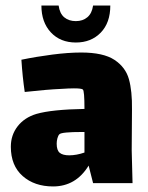

<svg xmlns="http://www.w3.org/2000/svg" viewBox="-20 -659 531 691"><path d="M315 0 299 -63Q253 12 171 12Q104 12 61.5 -25.5Q19 -63 19 -131Q19 -173 43.5 -204.5Q68 -236 111 -249Q167 -265 284 -267Q284 -333 278 -337Q273 -341 246 -341Q229 -341 199 -339Q151 -337 69 -328Q61 -382 57 -444Q110 -455 168 -462.5Q226 -470 272 -470Q352 -470 392 -443.5Q432 -417 444 -374Q456 -331 455 -265L454 -118L457 0ZM284 -110V-184H276Q202 -184 194 -176Q189 -171 186.5 -161Q184 -151 184 -142Q184 -118 195 -109Q206 -100 229 -100Q255 -100 284 -110ZM129 -639H191Q195 -610 211.5 -596.5Q228 -583 253 -583Q278 -583 294.5 -597Q311 -611 315 -639H377Q377 -577 342.5 -541.5Q308 -506 253 -506Q197 -506 163 -542.5Q129 -579 129 -639Z"/></svg>

Font: Lalezar
Style: Regular
Weight: 400
Designer: Borna Izadpanah
Foundry: Borna Izadpanah
Version: Version 1.003